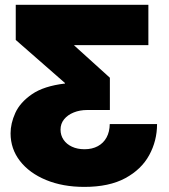

<svg xmlns="http://www.w3.org/2000/svg" viewBox="-20 -542 685 779"><path d="M322.3 216.3Q234.4 216.3 166.7 188.2Q99.1 160.2 61 111.1Q22.9 62 22.9 -1Q22.9 -41.5 42.2 -84Q61.5 -126.5 109.6 -159.7Q157.7 -192.9 243.7 -203.1V-205.1L43.9 -379.9V-522.5H582V-358.9H281.2V-357.4L425.8 -226.6V-95.7H334Q303.7 -95.7 279.1 -85.7Q254.4 -75.7 240 -57.9Q225.6 -40 225.6 -16.1Q225.6 6.8 237.8 24.9Q250 43 272 53.2Q293.9 63.5 322.8 63.5Q354 63.5 377 51Q399.9 38.6 412.4 15.6Q424.8 -7.3 425.3 -38.6H617.2Q617.2 29.3 585.4 87.4Q553.7 145.5 488.3 180.9Q422.9 216.3 322.3 216.3Z"/></svg>

Font: Inter 28pt Black
Style: Regular
Weight: 900
Designer: Rasmus Andersson
Foundry: rsms
Version: Version 4.001;git-66647c0bb